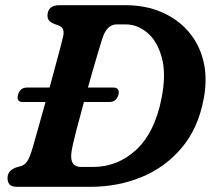

<svg xmlns="http://www.w3.org/2000/svg" viewBox="-20 -720 846 740"><path d="M9 -33.5Q9 -62 40.5 -74L62.5 -80.5Q75 -84.5 84.8 -98.2Q94.5 -112 106.5 -153Q114 -178.5 127.2 -225.8Q140.5 -273 155.5 -327H67Q42 -327 49.5 -355Q57.5 -382.5 83.5 -382.5H171Q183 -427 194 -467.5Q205 -508 213 -538Q221 -568 223.5 -580.5Q230.5 -612.5 207.5 -621L189 -628Q175.5 -633.5 169.2 -640.8Q163 -648 163 -660.5Q163 -678.5 174.2 -689.2Q185.5 -700 208.5 -700H463.5Q540.5 -700 602.2 -673.5Q664 -647 705.8 -599Q747.5 -551 763.8 -485.5Q780 -420 765.5 -341.5Q744.5 -226.5 680.8 -150.8Q617 -75 525.5 -37.5Q434 0 329 0H45.5Q24 0 16.5 -9.5Q9 -19 9 -33.5ZM337.5 -76.5Q434 -76.5 505.5 -143.2Q577 -210 602.5 -341Q621 -434 603.8 -497.5Q586.5 -561 548.2 -593.5Q510 -626 464 -626H430Q392 -626 374.5 -572Q369 -555 353 -501.2Q337 -447.5 319 -382.5H418Q430 -382.5 435 -374.8Q440 -367 436.5 -355Q428.5 -327 402 -327H303.5Q286.5 -265.5 272.8 -212Q259 -158.5 255.5 -134Q247 -76.5 293.5 -76.5Z"/></svg>

Font: Fraunces 9pt S100 SemiBold
Style: Italic
Weight: 600
Italic angle: -16°
Version: Version 1.000; ttfautohint (v1.8.3)